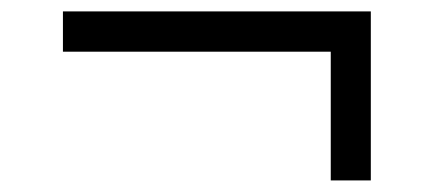

<svg xmlns="http://www.w3.org/2000/svg" viewBox="-20 -494 737 335"><path d="M557.1 -179.2V-403.8H89.8V-474.1H627V-179.2Z"/></svg>

Font: Lorenzo Sans
Style: Italic
Weight: 400
Italic angle: -12°
Foundry: Intel Corporation
Version: Version 1.00; ttfautohint (v1.5)